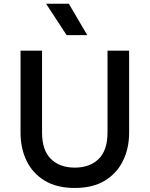

<svg xmlns="http://www.w3.org/2000/svg" viewBox="-20 -964 780 1000"><path d="M369.5 15Q276 15 213 -23Q150 -61 118.5 -126.2Q87 -191.5 87 -273V-700H199V-274Q199 -181.5 245 -136.2Q291 -91 369.5 -91Q448 -91 494 -136.2Q540 -181.5 540 -274V-700H652.5V-273Q652.5 -192 620.8 -126.8Q589 -61.5 526.2 -23.2Q463.5 15 369.5 15ZM327 -781 220 -944.5H338.5L434.5 -781Z"/></svg>

Font: Geologica
Style: Regular
Weight: 400
Designer: Sindre Bremnes, Frode Helland
Foundry: Monokrom Skriftforlag AS
Version: Version 1.010; ttfautohint (v1.8.4.7-5d5b);gftools[0.9.28]